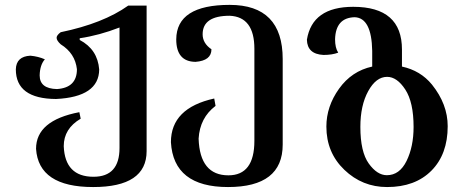

<svg xmlns="http://www.w3.org/2000/svg" viewBox="-20 -506 1873 775"><path d="M356 249Q135.7 249 125.5 94.7Q125.5 -20 300.3 -53.2L305.7 -26.9Q237.3 13.2 237.3 84Q242.2 207.5 357.4 207.5Q462.4 207.5 462.4 91.3V-395Q380.9 -363.3 301.8 -351.6V-344.7Q374 -306.6 380.4 -225.6Q379.4 -114.7 206.1 -106.4Q43.9 -107.4 43.9 -226.1Q45.4 -278.3 102.5 -281.2Q134.3 -278.3 161.1 -266.6Q141.1 -244.1 140.1 -201.7Q140.1 -147.9 210 -146.5Q290.5 -151.9 290.5 -226.6Q283.2 -291 225.1 -327.1Q208.5 -342.3 208.5 -353.5Q208.5 -363.8 225.1 -376Q397 -411.6 497.6 -483.4H571.8V104Q571.8 249 356 249Z M900.4 249Q680.2 249 669.9 67.9Q669.9 -69.8 844.7 -108.4L850.1 -78.6Q786.6 -30.8 781.7 53.7Q786.6 201.7 901.9 201.7Q1006.8 201.7 1006.8 62.5V-309.1Q1006.8 -438 907.2 -442.4Q797.9 -442.4 797.9 -367.7Q797.9 -331.1 833.5 -307.1Q833.5 -261.2 769 -256.3Q691.4 -257.3 691.4 -347.2Q692.4 -486.3 907.2 -486.3Q1121.1 -486.3 1121.1 -267.6V77.6Q1121.1 249 900.4 249Z M1541.5 201.2Q1592.8 201.2 1621.1 143.6Q1649.4 85.9 1649.4 6.3Q1649.4 -93.3 1616 -144.5Q1582.5 -195.8 1542.5 -195.8Q1498 -195.8 1466.3 -138.2Q1434.6 -80.6 1434.6 6.3Q1434.6 106.9 1468.5 154.1Q1502.4 201.2 1541.5 201.2ZM1542.5 249Q1442.4 249 1369.9 179.4Q1297.4 109.9 1297.4 4.9Q1297.4 -76.2 1348.4 -147.7Q1399.4 -219.2 1482.4 -237.3V-300.8Q1480 -434.1 1411.6 -436.5Q1335 -434.6 1332.5 -347.7Q1332.5 -312.5 1345.2 -293.5Q1321.3 -284.2 1285.6 -284.2Q1220.2 -287.6 1218.8 -345.7Q1240.2 -478.5 1405.8 -478.5Q1602.5 -478.5 1602.5 -306.2V-237.3Q1677.2 -221.2 1723.6 -164.6Q1787.1 -85.4 1787.1 3.4Q1787.1 116.7 1721.4 182.9Q1655.8 249 1542.5 249Z"/></svg>

Font: Kelvinch
Style: Bold
Weight: 700
Designer: Paul James Miller
Foundry: High-Logic / Made with FontCreator
Version: Version 3.501;March 28, 2021;FontCreator 13.0.0.2683 64-bit